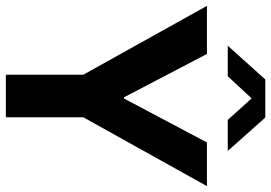

<svg xmlns="http://www.w3.org/2000/svg" viewBox="-155 -770 925 655"><g transform="rotate(90 307.5 -442.5)"><path d="M235 0V-264L0 -686H164L312 -403H316L466 -686H615L380 -264V0ZM136 -757 251 -885H381L495 -757H389L299 -857H333L240 -757Z"/></g></svg>

Font: Chivo SemiBold
Style: Regular
Weight: 600
Designer: Hector Gatti
Foundry: Omnibus-Type
Version: Version 2.002